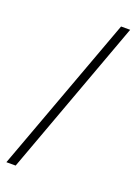

<svg xmlns="http://www.w3.org/2000/svg" viewBox="-159 -857 692 973"><g transform="rotate(20 187.0 -370.5)"><path d="M57 52H7L318 -793H367Z"/></g></svg>

Font: LXGW 975 Gothic SC 200W
Style: Regular
Weight: 200
Version: Version 2.01;February 25, 2021